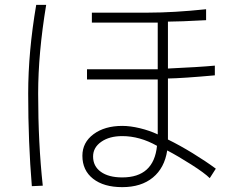

<svg xmlns="http://www.w3.org/2000/svg" viewBox="-20 -697 1002 790"><path d="M129 -677H170Q137 -478 137 -312Q137 -107 156 67L111 69Q96 -111 96 -312Q96 -484 129 -677ZM483 -179Q516 -179 555.5 -169.5Q595 -160 629 -144V-370H338V-412H629V-604H358V-645H591Q694 -645 828 -659V-614Q718 -608 671 -608V-415Q801 -421 864 -427V-387Q731 -375 671 -374V-123Q720 -99 773 -66.5Q826 -34 868 -3L843 36Q822 15 767 -20Q712 -55 668 -78Q657 -6 609 33.5Q561 73 483 73Q407 73 363 38.5Q319 4 319 -56Q319 -111 365 -145Q411 -179 483 -179ZM483 33Q613 33 626 -97Q555 -137 483 -137Q430 -137 396.5 -113.5Q363 -90 363 -53Q363 -13 395 10Q427 33 483 33Z"/></svg>

Font: Gmarket Sans TTF Light
Style: Regular
Weight: 300
Designer: Creative Director : Sungho Lee; Art Director : Kiwoong Choi; Project Manager : Sori Yang, Jongwook Yoon; Font Designer :
Foundry: Sandoll Inc.
Version: Version 1.000;hotconv 1.0.109;makeotfexe 2.5.65596